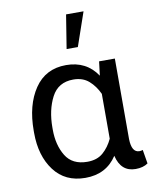

<svg xmlns="http://www.w3.org/2000/svg" viewBox="-87 -843 740 920"><g transform="rotate(-10 282.5 -383.0)"><path d="M558.6 -6.3Q535.2 10.3 498.5 10.3Q427.2 10.3 408.2 -69.8Q356 10.3 254.4 10.3Q156.2 10.3 102.5 -61.3Q48.8 -132.8 48.8 -244.6V-254.9Q48.8 -379.9 102.3 -459Q155.8 -538.1 255.4 -538.1Q354.5 -538.1 406.7 -460L415 -528.3H491.7V-136.2Q493.2 -70.8 530.8 -70.8Q538.6 -70.8 547.4 -73.7ZM139.6 -244.6Q139.6 -169.4 171.6 -116.7Q203.6 -64 276.9 -64Q324.2 -64 353.5 -89.6Q382.8 -115.2 400.9 -154.3V-372.6Q382.8 -412.1 353.3 -438Q323.7 -463.9 277.8 -463.9Q204.1 -463.9 171.9 -401.9Q139.6 -339.8 139.6 -254.4ZM272 -613.3 298.3 -777.3H383.3L326.7 -613.3Z"/></g></svg>

Font: Roboto21382017
Style: Regular
Weight: 400
Designer: Christian Robertson
Foundry: Google
Version: Version 2.138; 2017